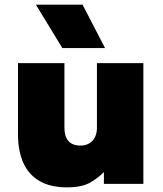

<svg xmlns="http://www.w3.org/2000/svg" viewBox="-20 -792 700 827"><path d="M268.5 15Q196.5 15 149.8 -12.5Q103 -40 80.2 -91.2Q57.5 -142.5 57.5 -214V-520H257.5V-241Q257.5 -205 274.5 -185Q291.5 -165 326.5 -165Q349 -165 365 -174.8Q381 -184.5 389.2 -201.5Q397.5 -218.5 397.5 -241V-520H597.5V0H427.5V-51Q406 -28 370 -6.5Q334 15 268.5 15ZM248.5 -585 134.5 -772H335.5L432.5 -585Z"/></svg>

Font: Geologica Black
Style: Regular
Weight: 900
Designer: Sindre Bremnes, Frode Helland
Foundry: Monokrom Skriftforlag AS
Version: Version 1.010;gftools[0.9.28]